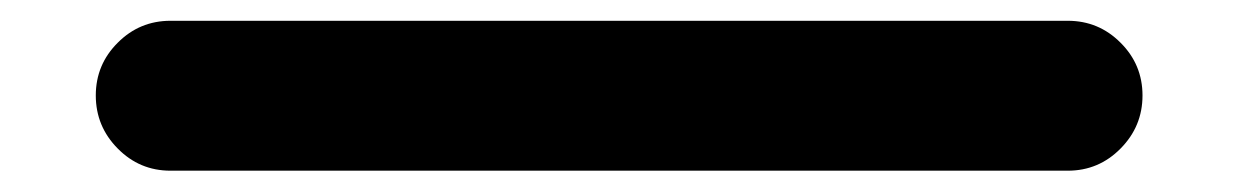

<svg xmlns="http://www.w3.org/2000/svg" viewBox="-20 -445 1174 182"><path d="M992.2 -425.3Q1021.5 -425.3 1042.2 -404.5Q1063 -383.8 1063 -354.5Q1063 -325.2 1042.2 -304.2Q1021.5 -283.2 992.2 -283.2H141.6Q112.3 -283.2 91.6 -304.2Q70.8 -325.2 70.8 -354.5Q70.8 -383.8 91.6 -404.5Q112.3 -425.3 141.6 -425.3Z"/></svg>

Font: Robtronika
Style: Regular
Weight: 400
Designer: GGBot
Version: 1.00